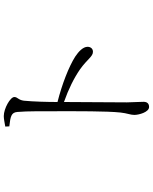

<svg xmlns="http://www.w3.org/2000/svg" viewBox="86 -878 827 1040"><g transform="rotate(-90 500.0 -357.5)"><path d="M335 -743 336 -721C391 -715 411 -710 414 -678C419 -627 418 -522 418 -443C418 -363 419 -193 411 -119C407 -82 398 -65 398 -44C398 -19 413 36 441 36C459 36 469 26 469 6C469 -12 467 -40 466 -84L468 -425C539 -400 597 -371 645 -338C701 -298 714 -268 740 -268C758 -268 767 -282 767 -297C767 -322 741 -346 714 -364C659 -399 563 -436 468 -460C468 -514 470 -591 475 -642C479 -673 495 -676 495 -694C495 -716 432 -751 392 -751C376 -751 360 -747 335 -743Z"/></g></svg>

Font: Noto Serif JP Light
Style: Regular
Weight: 300
Designer: Ryoko NISHIZUKA 西塚涼子 (kana & ideographs); Frank Grießhammer (Latin, Greek & Cyrillic); Wenlong ZHANG 张文龙 (bopomofo); San
Foundry: Adobe
Version: Version 2.001;hotconv 1.1.0;makeotfexe 2.6.0